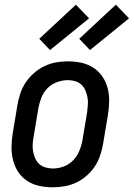

<svg xmlns="http://www.w3.org/2000/svg" viewBox="-20 -789 569 817"><path d="M204 8Q175 8 147 2Q119 -4 96 -19Q73 -34 58 -56.5Q43 -79 36 -106Q29 -133 29 -162Q29 -191 34 -221L54 -341Q58 -365 66 -390Q74 -415 89 -437.5Q104 -460 124.5 -478Q145 -496 169 -507.5Q193 -519 218.5 -523.5Q244 -528 269 -528Q298 -528 326 -522Q354 -516 377 -501Q400 -486 415.5 -463.5Q431 -441 438 -414Q445 -387 444.5 -358Q444 -329 439 -299L419 -179Q415 -155 407 -130Q399 -105 384.5 -82.5Q370 -60 349.5 -42Q329 -24 305 -12.5Q281 -1 255 3.5Q229 8 204 8ZM205 -72Q228 -72 251 -80.5Q274 -89 291 -106.5Q308 -124 317.5 -147Q327 -170 331 -193L351 -313Q353 -329 354 -345Q355 -361 352 -376Q349 -391 343 -405Q337 -419 326 -429Q315 -439 300 -443.5Q285 -448 269 -448Q246 -448 222.5 -439.5Q199 -431 182 -413.5Q165 -396 156 -373Q147 -350 143 -327L123 -207Q120 -191 119 -175Q118 -159 121 -144Q124 -129 130 -115Q136 -101 147 -91Q158 -81 173.5 -76.5Q189 -72 205 -72ZM363 -576 317 -624 473 -769 529 -711ZM193 -576 147 -624 303 -769 359 -711Z"/></svg>

Font: Iosevka Medium Oblique
Style: Regular
Weight: 500
Italic angle: -9°
Monospace: yes
Designer: Belleve Invis
Foundry: Belleve Invis
Version: Version 32.5.0; ttfautohint (v1.8.4)